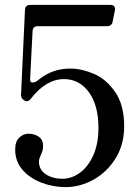

<svg xmlns="http://www.w3.org/2000/svg" viewBox="-20 -750 573 784"><path d="M487 -234Q487 -160 452 -103.5Q417 -47 362 -16.5Q307 14 248 14Q197 14 149.5 -4Q102 -22 72 -56.5Q42 -91 42 -139Q42 -173 59 -188.5Q76 -204 96 -204Q120 -204 138 -192Q156 -180 156 -153Q156 -140 152 -130Q148 -120 147 -118Q139 -100 139 -91Q139 -57 167 -38.5Q195 -20 235 -20Q272 -20 305.5 -44Q339 -68 360.5 -115Q382 -162 382 -228Q382 -320 343 -373.5Q304 -427 241 -427Q168 -427 106 -347Q100 -339 92 -337H88Q82 -337 80 -340H79Q64 -349 66 -366L82 -710Q83 -730 104 -730H431Q442 -730 446.5 -724Q451 -718 449 -707L440 -662Q439 -653 432.5 -648Q426 -643 417 -643H134Q114 -643 113 -623L103 -427Q102 -413 113 -413Q125 -413 137 -424Q169 -449 200 -459.5Q231 -470 267 -470Q313 -470 363.5 -448.5Q414 -427 450.5 -374Q487 -321 487 -234Z"/></svg>

Font: Shippori Mincho B1 Medium
Style: Regular
Weight: 500
Designer: FONTDASU
Foundry: FONTDASU / Google Inc. / but / Adobe
Version: Version 3.110; ttfautohint (v1.8.3)